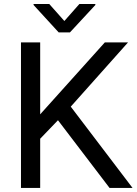

<svg xmlns="http://www.w3.org/2000/svg" viewBox="-20 -918 667 938"><path d="M263.2 -330.6 176.3 -240.2V0H82.5V-710.9H176.3V-359.4L492.2 -710.9H605.5L325.7 -397L627.4 0H515.1ZM294.4 -815.4 367.7 -898.4H445.8V-893.6L321.8 -759.8H266.6L144 -893.6V-898.4H220.7Z"/></svg>

Font: Roboto
Style: Regular
Weight: 400
Designer: Google
Version: Version 2.001047; 2015